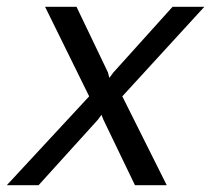

<svg xmlns="http://www.w3.org/2000/svg" viewBox="-72 -542 618 562"><path d="M189 -260 60 -522H152L244 -330L248 -314L260 -330L433 -522H526L286 -260L416 0H323L231 -191L225 -206L214 -191L41 0H-52Z"/></svg>

Font: Raleway Thin Medium
Style: Italic
Weight: 500
Italic angle: -12°
Version: Version 4.026